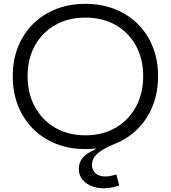

<svg xmlns="http://www.w3.org/2000/svg" viewBox="-20 -783 909 1022"><path d="M434.6 10.6Q348.8 10.6 277.9 -17.6Q207 -45.9 155.5 -97.8Q103.9 -149.7 75.8 -220.9Q47.8 -292.2 47.8 -378Q47.8 -462.8 75.9 -533.3Q104.1 -603.8 155.5 -655.1Q207 -706.4 277.9 -734.5Q348.7 -762.6 434.6 -762.6Q520.4 -762.6 591.3 -734.5Q662.2 -706.4 713.6 -655.1Q765.1 -603.8 793.3 -533.3Q821.4 -462.8 821.4 -378Q821.4 -292.2 793.4 -220.9Q765.3 -149.7 713.7 -97.8Q662.2 -45.9 591.3 -17.6Q520.5 10.6 434.6 10.6ZM434.5 -62.7Q525.8 -62.7 595.1 -102.9Q664.4 -143 703.3 -214.1Q742.2 -285.1 742.2 -378.1Q742.2 -470.2 703.3 -540.4Q664.4 -610.6 595.2 -650Q526 -689.3 434.7 -689.3Q343.4 -689.3 274.1 -650Q204.8 -610.6 165.9 -540.4Q126.9 -470.2 126.9 -378.1Q126.9 -285.1 165.9 -214.1Q204.8 -143 274 -102.9Q343.2 -62.7 434.5 -62.7ZM599.3 145.7 614.6 204Q601 208.7 579.6 214Q558.2 219.3 531.7 219.3Q496.1 219.3 466.1 207.1Q436.2 195 417.8 172Q399.5 148.9 399.5 115.5Q399.5 80.9 421.3 55.6Q443.1 30.4 489.5 11.2V-16.9L589.5 -16.9Q524.7 10.2 497.1 35.8Q469.6 61.5 469.6 94.2Q469.6 122.9 488.4 139.6Q507.3 156.4 541.2 156.4Q556.7 156.4 571.6 153Q586.6 149.6 599.3 145.7Z"/></svg>

Font: Hepta Slab ExtraLight
Style: Regular
Weight: 200
Designer: Michael LaGattuta
Foundry: Michael LaGattuta
Version: Version 1.100